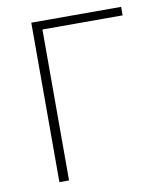

<svg xmlns="http://www.w3.org/2000/svg" viewBox="-79 -759 696 823"><g transform="rotate(-10 268.5 -347.0)"><path d="M113 0V-694H504V-657H155V0Z"/></g></svg>

Font: Cantarell Light
Style: Regular
Weight: 300
Designer: Dave Crossland, Nikolaus Waxweiler, Florian Fecher, Jacques Le Bailly, Eben Sorkin, Alexei Vanyashin, Alexios Zavras, Em
Version: Version 0.303